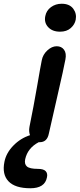

<svg xmlns="http://www.w3.org/2000/svg" viewBox="-97 -775 428 1030"><path d="M225.1 -605Q184.1 -605 161.4 -629.4Q138.7 -653.8 146 -689Q151.9 -718.8 176.5 -736.8Q201.2 -754.9 233.9 -754.9Q275.9 -754.9 295.7 -728.5Q315.4 -702.1 309.1 -668.9Q304.2 -643.6 282.5 -624.3Q260.7 -605 225.1 -605ZM116.2 -12.2H110.8Q51.3 19 38.1 79.1Q32.7 105.5 47.6 118.2Q62.5 130.9 106 130.9Q136.7 130.9 148.2 143.3Q159.7 155.8 154.8 176.8Q143.6 234.9 65.9 234.9Q-16.1 234.9 -51.5 197.5Q-86.9 160.2 -73.2 92.8Q-64 45.9 -25.6 6.3Q12.7 -33.2 64 -49.8Q56.6 -69.8 61 -94.2Q84 -207 102.1 -312.5Q120.1 -418 127 -451.2Q132.8 -482.4 157 -504.6Q181.2 -526.9 207 -526.9Q232.9 -526.9 246.6 -508.1Q260.3 -489.3 253.9 -456.1Q246.6 -415 209 -251.5Q171.4 -87.9 165 -58.1Q155.8 -12.2 116.2 -12.2Z"/></svg>

Font: Shantell Sans Bouncy
Style: Italic
Weight: 500
Italic angle: -11.31°
Designer: Stephen Nixon, Anya Danilova, Shantell Martin
Foundry: Arrow Type
Version: Version 1.006;[9816181b4]